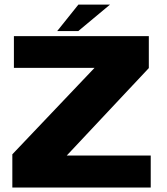

<svg xmlns="http://www.w3.org/2000/svg" viewBox="-20 -836 744 856"><path d="M35 0H652V-142.5H277.5L643.5 -532.5V-675H42V-533.5H401.5L35 -148ZM235 -697.5H329L470.5 -815.5H329.5Z"/></svg>

Font: Anybody SemiExpanded ExtraBold
Style: Regular
Weight: 800
Width: 6
Version: Version 1.113;gftools[0.9.25]